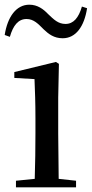

<svg xmlns="http://www.w3.org/2000/svg" viewBox="-26 -798 391 818"><path d="M-6 -649 16 -641C30 -690 52 -717 87 -717C118 -717 137 -696 160 -673C181 -653 204 -635 241 -635C297 -635 333 -685 345 -763L323 -770C309 -722 287 -696 253 -696C222 -696 203 -715 179 -738C159 -759 134 -778 99 -778C43 -778 6 -726 -6 -649ZM121 0H298V-28L224 -36L222 -230V-382L225 -526L212 -534L35 -491V-466L121 -461C123 -411 125 -362 125 -294V-230C125 -176 124 -92 122 -36L42 -28V0Z"/></svg>

Font: Noto Serif TC Medium
Style: Regular
Weight: 500
Designer: Ryoko NISHIZUKA 西塚涼子 (kana & ideographs); Frank Grießhammer (Latin, Greek & Cyrillic); Wenlong ZHANG 张文龙 (bopomofo); San
Foundry: Adobe
Version: Version 2.001;hotconv 1.1.0;makeotfexe 2.6.0